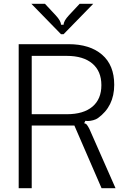

<svg xmlns="http://www.w3.org/2000/svg" viewBox="-20 -997 679 1017"><path d="M79 0V-763H343Q456 -763 520.5 -707.5Q585 -652 585 -548Q585 -433 498 -371Q490 -365 474.5 -360.5Q459 -356 445 -356Q436 -356 432 -357L426 -344Q435 -343 441 -335Q447 -327 454 -313L592 0H518L374 -332H148V0ZM334 -392Q422 -392 469.5 -432Q517 -472 517 -546Q517 -620 469 -660.5Q421 -701 334 -701H148V-392ZM303 -816 146 -977H218L275 -916Q303 -886 303 -866H317Q317 -886 345 -916L402 -977H474L317 -816Z"/></svg>

Font: Open Sauce Sans Light
Style: Regular
Weight: 300
Designer: Alfredo Marco Pradil
Foundry: Creative Sauce Fz LLC
Version: Version 1.477